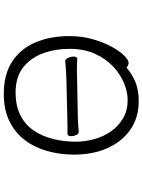

<svg xmlns="http://www.w3.org/2000/svg" viewBox="114 -868 771 1040"><g transform="rotate(90 500.0 -347.5)"><path d="M345 -646Q380 -677 424 -695Q468 -713 527 -713Q617 -713 682 -667.5Q747 -622 782 -543Q817 -464 817 -363Q817 -286 797.5 -217Q778 -148 737.5 -95Q697 -42 635 -12Q573 18 488 18Q381 18 311.5 -28.5Q242 -75 208.5 -155Q175 -235 175 -337Q175 -404 191.5 -462.5Q208 -521 232 -565Q256 -609 280 -633.5Q304 -658 319 -658Q327 -658 334 -654.5Q341 -651 345 -646ZM480 -46Q554 -46 605 -72.5Q656 -99 687 -145Q718 -191 732.5 -249.5Q747 -308 747 -371Q747 -422 733 -472.5Q719 -523 690.5 -563.5Q662 -604 619.5 -628.5Q577 -653 521 -653Q478 -653 429.5 -633Q381 -613 339 -573.5Q297 -534 270.5 -475Q244 -416 244 -339Q244 -259 269 -192.5Q294 -126 346 -86Q398 -46 480 -46ZM695 -388Q704 -388 710.5 -375Q717 -362 717 -348Q717 -327 704 -327Q686 -327 659 -327Q632 -327 612 -326L404 -321Q382 -320 357 -318.5Q332 -317 312 -315H311Q300 -315 293 -330Q286 -345 286 -359Q286 -380 298 -380H299Q313 -379 327.5 -378.5Q342 -378 358 -378Q369 -378 380.5 -378.5Q392 -379 403 -379L611 -383Q629 -383 653.5 -385Q678 -387 694 -388Z"/></g></svg>

Font: QiushuiShotai
Style: Regular
Weight: 600
Designer: Fontworks Inc.
Foundry: Fontworks Inc.
Version: Version 1.250